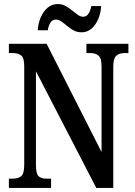

<svg xmlns="http://www.w3.org/2000/svg" viewBox="-20 -931 671 951"><path d="M24 0V-46H42Q69 -46 84.5 -58Q100 -70 100 -115V-603Q100 -645 84.5 -656.5Q69 -668 47 -668H24V-714H211L483 -178V-603Q483 -643 468 -655.5Q453 -668 430 -668H408V-714H616V-668H594Q570 -668 555.5 -654.5Q541 -641 541 -599V0H457L158 -578V-115Q158 -70 171.5 -58Q185 -46 210 -46H233V0ZM384 -771Q362 -771 344.5 -780.5Q327 -790 312.5 -802.5Q298 -815 284 -824.5Q270 -834 256 -834Q239 -834 229 -817.5Q219 -801 217 -781H167Q169 -815 181.5 -844.5Q194 -874 215.5 -892.5Q237 -911 266 -911Q287 -911 304.5 -901.5Q322 -892 337 -879.5Q352 -867 365.5 -857.5Q379 -848 392 -848Q409 -848 419 -864.5Q429 -881 432 -901H481Q479 -866 466.5 -836.5Q454 -807 433 -789Q412 -771 384 -771Z"/></svg>

Font: Noto Serif Myanmar ExtraCondensed SemiBold
Style: Regular
Weight: 600
Width: 2
Designer: Ben Mitchell and the Monotype Design Team
Foundry: Monotype Imaging Inc.
Version: Version 2.106; ttfautohint (v1.8.4.7-5d5b)